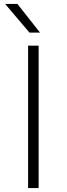

<svg xmlns="http://www.w3.org/2000/svg" viewBox="-20 -964 342 984"><path d="M124 -730H178V0H124ZM6 -944H69L185 -797H131Z"/></svg>

Font: Sora-SIA ExtraLight
Style: Regular
Weight: 200
Designer: Jonathan Barnbrook, Julián Moncada
Foundry: Barnbrook Fonts
Version: Version 2.000